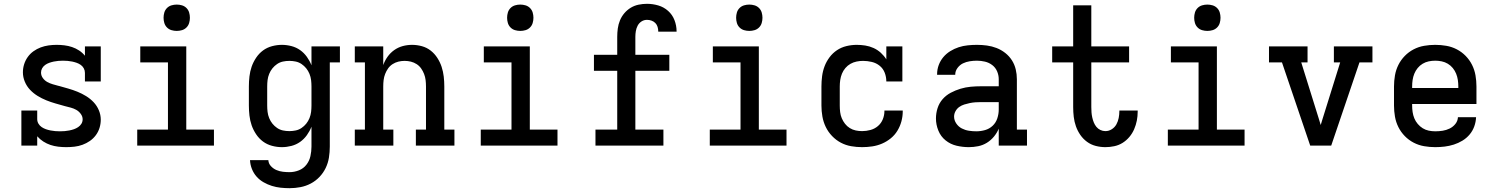

<svg xmlns="http://www.w3.org/2000/svg" viewBox="-20 -763 7840 1006"><path d="M327 8Q306 8 285 5.5Q264 3 244.5 -3.5Q225 -10 207 -21.5Q189 -33 175 -49V0H92V-184H175V-139Q175 -126 181.5 -115Q188 -104 198.5 -97Q209 -90 220.5 -86Q232 -82 244.5 -79.5Q257 -77 269.5 -76Q282 -75 294 -75Q307 -75 319 -76Q331 -77 343.5 -79.5Q356 -82 367.5 -86Q379 -90 389.5 -97Q400 -104 406.5 -114.5Q413 -125 413 -138Q413 -153 403 -166.5Q393 -180 379.5 -187.5Q366 -195 351 -199Q336 -203 320 -207Q295 -214 270.5 -221Q246 -228 222.5 -237.5Q199 -247 177 -260.5Q155 -274 137.5 -292.5Q120 -311 110 -335Q100 -359 100 -384Q100 -406 106.5 -426.5Q113 -447 125.5 -464.5Q138 -482 155.5 -494.5Q173 -507 193 -514.5Q213 -522 234 -525Q255 -528 277 -528Q297 -528 317.5 -525.5Q338 -523 357.5 -516.5Q377 -510 394.5 -498.5Q412 -487 425 -471V-520H508V-336H425V-381Q425 -394 419 -405Q413 -416 403 -423Q393 -430 381.5 -434Q370 -438 358 -440.5Q346 -443 334 -444Q322 -445 310 -445Q298 -445 286 -444Q274 -443 262 -440.5Q250 -438 238.5 -434Q227 -430 217 -423Q207 -416 201 -405.5Q195 -395 195 -383Q195 -367 204.5 -354Q214 -341 227.5 -333.5Q241 -326 256.5 -321.5Q272 -317 287 -313H288Q313 -306 337.5 -299Q362 -292 385.5 -282.5Q409 -273 431 -259.5Q453 -246 470.5 -227.5Q488 -209 498 -185Q508 -161 508 -136Q508 -114 501.5 -93Q495 -72 482 -54.5Q469 -37 451 -24.5Q433 -12 412.5 -4.5Q392 3 370.5 5.5Q349 8 327 8Z M699 0V-84H860V-436H715V-520H956V-84H1101V0ZM906 -601Q892 -601 878.5 -605Q865 -609 855 -619Q845 -629 841 -642.5Q837 -656 837 -670Q837 -684 841 -697.5Q845 -711 855 -721Q865 -731 878.5 -735Q892 -739 906 -739Q920 -739 933.5 -735Q947 -731 957 -721Q967 -711 971 -697.5Q975 -684 975 -670Q975 -656 971 -642.5Q967 -629 957 -619Q947 -609 933.5 -605Q920 -601 906 -601Z M1497 223Q1474 223 1450.5 220.5Q1427 218 1404.5 211Q1382 204 1361 192Q1340 180 1324.5 162.5Q1309 145 1300 122.5Q1291 100 1290 76H1386Q1387 94 1399.5 107.5Q1412 121 1428.5 128Q1445 135 1462.5 137Q1480 139 1497 139Q1522 139 1546 129.5Q1570 120 1585.5 100Q1601 80 1606.5 55Q1612 30 1612 5V-99Q1603 -76 1588 -55Q1573 -34 1552.5 -19.5Q1532 -5 1507 1.5Q1482 8 1457 8Q1431 8 1405 1Q1379 -6 1358 -21.5Q1337 -37 1322 -59.5Q1307 -82 1298.5 -106.5Q1290 -131 1287 -157.5Q1284 -184 1284 -210V-310Q1284 -336 1287 -362.5Q1290 -389 1298.5 -413.5Q1307 -438 1322 -460.5Q1337 -483 1358 -498.5Q1379 -514 1405 -521Q1431 -528 1457 -528Q1482 -528 1507 -521.5Q1532 -515 1552.5 -500.5Q1573 -486 1588 -465Q1603 -444 1612 -421V-520H1761V-436H1708V5Q1708 34 1703.5 62.5Q1699 91 1686.5 117Q1674 143 1654 164Q1634 185 1608.5 198.5Q1583 212 1554.5 217.5Q1526 223 1497 223ZM1496 -76Q1513 -76 1529.5 -79.5Q1546 -83 1560 -92.5Q1574 -102 1584.5 -115Q1595 -128 1601.5 -144Q1608 -160 1610 -176.5Q1612 -193 1612 -210V-310Q1612 -327 1610 -343.5Q1608 -360 1601.5 -376Q1595 -392 1584.5 -405Q1574 -418 1560 -427.5Q1546 -437 1529.5 -440.5Q1513 -444 1496 -444Q1479 -444 1462.5 -440.5Q1446 -437 1432 -427.5Q1418 -418 1407.5 -405Q1397 -392 1390.5 -376Q1384 -360 1382 -343.5Q1380 -327 1380 -310V-210Q1380 -193 1382 -176.5Q1384 -160 1390.5 -144Q1397 -128 1407.5 -115Q1418 -102 1432 -92.5Q1446 -83 1462.5 -79.5Q1479 -76 1496 -76Z M1839 0V-84H1892V-436H1839V-520H1988V-422Q1996 -445 2010.5 -465.5Q2025 -486 2045.5 -500.5Q2066 -515 2090 -521.5Q2114 -528 2139 -528Q2165 -528 2190.5 -521Q2216 -514 2236.5 -498Q2257 -482 2271.5 -459.5Q2286 -437 2294 -412.5Q2302 -388 2305 -362Q2308 -336 2308 -310V-84H2361V0H2159V-84H2212V-310Q2212 -327 2210 -343.5Q2208 -360 2202 -375.5Q2196 -391 2186.5 -404.5Q2177 -418 2163 -427Q2149 -436 2133 -440Q2117 -444 2100 -444Q2083 -444 2067 -440Q2051 -436 2037 -427Q2023 -418 2013.5 -404.5Q2004 -391 1998 -375.5Q1992 -360 1990 -343.5Q1988 -327 1988 -310V-84H2041V0Z M2499 0V-84H2660V-436H2515V-520H2756V-84H2901V0ZM2706 -601Q2692 -601 2678.5 -605Q2665 -609 2655 -619Q2645 -629 2641 -642.5Q2637 -656 2637 -670Q2637 -684 2641 -697.5Q2645 -711 2655 -721Q2665 -731 2678.5 -735Q2692 -739 2706 -739Q2720 -739 2733.5 -735Q2747 -731 2757 -721Q2767 -711 2771 -697.5Q2775 -684 2775 -670Q2775 -656 2771 -642.5Q2767 -629 2757 -619Q2747 -609 2733.5 -605Q2720 -601 2706 -601Z M3100 0V-84H3214V-392H3092V-476H3214V-570Q3214 -592 3217 -614Q3220 -636 3228.5 -656.5Q3237 -677 3251.5 -694Q3266 -711 3285 -722.5Q3304 -734 3326 -738.5Q3348 -743 3370 -743Q3400 -743 3429 -734.5Q3458 -726 3480.5 -706Q3503 -686 3514 -657.5Q3525 -629 3525 -599V-597H3429V-598Q3429 -610 3425.5 -622Q3422 -634 3413.5 -642.5Q3405 -651 3393.5 -655Q3382 -659 3370 -659Q3354 -659 3341 -650.5Q3328 -642 3321 -628.5Q3314 -615 3311.5 -600Q3309 -585 3309 -570V-476H3487V-392H3309V-84H3456V0Z M3699 0V-84H3860V-436H3715V-520H3956V-84H4101V0ZM3906 -601Q3892 -601 3878.5 -605Q3865 -609 3855 -619Q3845 -629 3841 -642.5Q3837 -656 3837 -670Q3837 -684 3841 -697.5Q3845 -711 3855 -721Q3865 -731 3878.5 -735Q3892 -739 3906 -739Q3920 -739 3933.5 -735Q3947 -731 3957 -721Q3967 -711 3971 -697.5Q3975 -684 3975 -670Q3975 -656 3971 -642.5Q3967 -629 3957 -619Q3947 -609 3933.5 -605Q3920 -601 3906 -601Z M4497 8Q4468 8 4439.5 3Q4411 -2 4385.5 -15.5Q4360 -29 4339.5 -50.5Q4319 -72 4306.5 -98Q4294 -124 4289 -152.5Q4284 -181 4284 -210V-310Q4284 -337 4287.5 -364Q4291 -391 4300.5 -416Q4310 -441 4326.5 -463Q4343 -485 4365.5 -500Q4388 -515 4415 -521.5Q4442 -528 4469 -528Q4491 -528 4513.5 -524.5Q4536 -521 4557 -511.5Q4578 -502 4595 -486.5Q4612 -471 4624 -452V-520H4708V-336H4624Q4624 -360 4615.5 -382Q4607 -404 4589 -418.5Q4571 -433 4548 -438.5Q4525 -444 4502 -444Q4485 -444 4468 -440.5Q4451 -437 4436 -428.5Q4421 -420 4409.5 -406.5Q4398 -393 4391.5 -377Q4385 -361 4382.5 -344Q4380 -327 4380 -310V-210Q4380 -193 4382 -176Q4384 -159 4390.5 -143.5Q4397 -128 4407.5 -114.5Q4418 -101 4432.5 -92Q4447 -83 4463.5 -79.5Q4480 -76 4497 -76Q4519 -76 4541 -82Q4563 -88 4580 -102.5Q4597 -117 4605.5 -138Q4614 -159 4614 -181V-184H4710V-179Q4710 -153 4703 -127Q4696 -101 4682 -78Q4668 -55 4647 -38Q4626 -21 4601.5 -10.5Q4577 0 4550.5 4Q4524 8 4497 8Z M5056 8Q5024 8 4992 0.5Q4960 -7 4934.5 -27.5Q4909 -48 4896.5 -79Q4884 -110 4884 -142Q4884 -170 4892.5 -196.5Q4901 -223 4919 -243.5Q4937 -264 4961.5 -277Q4986 -290 5012.5 -298Q5039 -306 5066 -308.5Q5093 -311 5121 -311H5213V-348Q5213 -369 5204.5 -389Q5196 -409 5179 -422Q5162 -435 5141 -440Q5120 -445 5099 -445Q5080 -445 5061 -442Q5042 -439 5025.5 -431Q5009 -423 4997 -407Q4985 -391 4985 -372V-371H4890V-374Q4890 -399 4898.5 -422Q4907 -445 4922.5 -463.5Q4938 -482 4959 -495Q4980 -508 5003 -515.5Q5026 -523 5050.5 -525.5Q5075 -528 5099 -528Q5125 -528 5151 -524.5Q5177 -521 5201.5 -511.5Q5226 -502 5247 -485.5Q5268 -469 5282 -447Q5296 -425 5302 -399.5Q5308 -374 5308 -348V-84H5361V0H5213V-89Q5204 -67 5188 -47.5Q5172 -28 5151 -15Q5130 -2 5105.5 3Q5081 8 5056 8ZM5095 -75Q5119 -75 5141.5 -81.5Q5164 -88 5181 -104Q5198 -120 5205.5 -143Q5213 -166 5213 -189V-228H5121Q5106 -228 5091 -227Q5076 -226 5061.5 -223Q5047 -220 5032.5 -215.5Q5018 -211 5006 -202.5Q4994 -194 4986.5 -180.5Q4979 -167 4979 -152Q4979 -133 4990.5 -116Q5002 -99 5019.5 -90Q5037 -81 5056.5 -78Q5076 -75 5095 -75Z M5772 8Q5746 8 5721 1.5Q5696 -5 5675.5 -20Q5655 -35 5640.5 -56Q5626 -77 5617.5 -101Q5609 -125 5606 -150.5Q5603 -176 5603 -202V-436H5493V-520H5603V-735H5698V-520H5896V-436H5698V-202Q5698 -188 5699 -174.5Q5700 -161 5703 -147.5Q5706 -134 5711 -121.5Q5716 -109 5724.5 -98.5Q5733 -88 5745.5 -82Q5758 -76 5772 -76Q5790 -76 5805.5 -86Q5821 -96 5829.5 -111.5Q5838 -127 5841.5 -145Q5845 -163 5845 -181V-184H5941V-178Q5941 -154 5936.5 -131Q5932 -108 5922.5 -86Q5913 -64 5897.5 -45.5Q5882 -27 5862 -14.5Q5842 -2 5818.5 3Q5795 8 5772 8Z M6099 0V-84H6260V-436H6115V-520H6356V-84H6501V0ZM6306 -601Q6292 -601 6278.5 -605Q6265 -609 6255 -619Q6245 -629 6241 -642.5Q6237 -656 6237 -670Q6237 -684 6241 -697.5Q6245 -711 6255 -721Q6265 -731 6278.5 -735Q6292 -739 6306 -739Q6320 -739 6333.5 -735Q6347 -731 6357 -721Q6367 -711 6371 -697.5Q6375 -684 6375 -670Q6375 -656 6371 -642.5Q6367 -629 6357 -619Q6347 -609 6333.5 -605Q6320 -601 6306 -601Z M6845 0 6697 -436H6629V-520H6831V-436H6798L6880 -173Q6885 -157 6890 -141Q6895 -125 6900 -108Q6905 -125 6910 -141Q6915 -157 6920 -173L7002 -436H6969V-520H7171V-436H7103L6955 0Z M7500 8Q7471 8 7442 3Q7413 -2 7387 -15.5Q7361 -29 7340.5 -50Q7320 -71 7307 -97Q7294 -123 7289 -152Q7284 -181 7284 -210V-310Q7284 -339 7289 -368Q7294 -397 7307 -423Q7320 -449 7340.5 -470Q7361 -491 7387 -504.5Q7413 -518 7442 -523Q7471 -528 7500 -528Q7529 -528 7558 -523Q7587 -518 7613 -504.5Q7639 -491 7659.5 -470Q7680 -449 7693 -423Q7706 -397 7711 -368Q7716 -339 7716 -310V-218H7379V-210Q7379 -193 7381.5 -176Q7384 -159 7390.5 -143Q7397 -127 7408.5 -113.5Q7420 -100 7434.5 -91Q7449 -82 7466 -78.5Q7483 -75 7500 -75Q7520 -75 7539 -78Q7558 -81 7575.5 -89.5Q7593 -98 7605.5 -113.5Q7618 -129 7619 -149H7714Q7713 -124 7704.5 -100.5Q7696 -77 7680 -58Q7664 -39 7642.5 -26Q7621 -13 7597.5 -5.5Q7574 2 7549.5 5Q7525 8 7500 8ZM7379 -302H7621V-310Q7621 -327 7618.5 -344Q7616 -361 7609.5 -377Q7603 -393 7592 -406.5Q7581 -420 7566 -429Q7551 -438 7534 -441.5Q7517 -445 7500 -445Q7483 -445 7466 -441.5Q7449 -438 7434 -429Q7419 -420 7408 -406.5Q7397 -393 7390.5 -377Q7384 -361 7381.5 -344Q7379 -327 7379 -310Z"/></svg>

Font: Iosevka HT Medium Extended
Style: Regular
Weight: 500
Width: 7
Monospace: yes
Designer: Belleve Invis
Foundry: Belleve Invis
Version: Version 32.3.0; ttfautohint (v1.8.4)